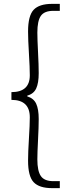

<svg xmlns="http://www.w3.org/2000/svg" viewBox="-20 -804 355 992"><path d="M249 168Q183 168 154 137.5Q125 107 125 26Q125 -16 129.5 -88.5Q134 -161 134 -198Q134 -288 39 -288V-328Q134 -328 134 -415Q134 -454 129.5 -527Q125 -600 125 -641Q125 -723 154 -753.5Q183 -784 249 -784H289V-748H256Q209 -748 191 -722Q173 -696 173 -636Q173 -602 176.5 -534.5Q180 -467 180 -426Q180 -375 167 -347Q154 -319 121 -310V-306Q154 -296 167 -268Q180 -240 180 -189Q180 -148 176.5 -81Q173 -14 173 20Q173 79 191 105.5Q209 132 256 132H289V168Z"/></svg>

Font: Noto Sans Korean Light
Style: Regular
Weight: 300
Designer: Ryoko NISHIZUKA  (kana & ideographs); Paul D. Hunt (Latin, Greek & Cyrillic); Wenlong ZHANG  (bopomofo); Sandoll Communi
Foundry: Adobe Systems Incorporated
Version: Version 1.000;PS 1;hotconv 1.0.78;makeotf.lib2.5.61930